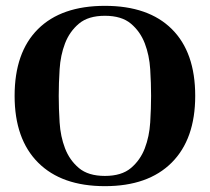

<svg xmlns="http://www.w3.org/2000/svg" viewBox="-20 -627 718 657"><path d="M30 -299Q30 -448 110 -527.5Q190 -607 339 -607Q488 -607 568 -527.5Q648 -448 648 -299Q648 -151 567.5 -70.5Q487 10 339 10Q191 10 110.5 -70.5Q30 -151 30 -299ZM181 -299Q181 -256 184 -208Q187 -160 202.5 -119.5Q218 -79 250 -52Q282 -25 339 -25Q396 -25 428 -52Q460 -79 475.5 -119.5Q491 -160 494 -208Q497 -256 497 -299Q497 -342 494 -390Q491 -438 475.5 -478.5Q460 -519 428 -546Q396 -573 339 -573Q282 -573 250 -546Q218 -519 202.5 -478.5Q187 -438 184 -390Q181 -342 181 -299Z"/></svg>

Font: Gamine
Style: Bold
Weight: 700
Designer: Tapiwanashe Sebastian Garikayi
Version: Version 1.000